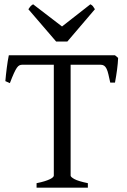

<svg xmlns="http://www.w3.org/2000/svg" viewBox="-20 -872 591 892"><path d="M149.9 0V-21Q172.4 -25.4 187.7 -30.3Q203.1 -35.2 212.4 -39.8Q221.7 -44.4 225.8 -48.6Q230 -52.7 230 -56.2V-571.3H84Q76.7 -571.3 70.6 -568.6Q64.5 -565.9 58.3 -557.1Q52.2 -548.3 44.4 -531.2Q36.6 -514.2 25.9 -485.8L4.9 -495.1Q7.3 -523.9 11.5 -556.6Q15.6 -589.4 21 -615.2H514.2L528.8 -603Q527.8 -578.1 523.9 -548.6Q520 -519 514.2 -488.3H492.2Q487.3 -510.7 483.6 -526.6Q480 -542.5 475.1 -552.5Q470.2 -562.5 463.6 -566.9Q457 -571.3 446.8 -571.3H308.1V-56.2Q308.1 -49.8 325.7 -40Q343.3 -30.3 388.2 -21V0ZM293 -679.2H240.7L111.8 -829.1Q115.2 -834 117.7 -837.4Q120.1 -840.8 122.3 -843.3Q124.5 -845.7 127.2 -847.7Q129.9 -849.6 133.8 -852.1L268.1 -749L399.9 -852.1Q408.2 -847.7 411.6 -843.3Q415 -838.9 420.9 -829.1Z"/></svg>

Font: Gentium Plus Phon
Style: Regular
Weight: 400
Designer: J. Victor Gaultney, Annie Olsen, Iska Routamaa, Becca Hirsbrunner
Foundry: SIL International
Version: Version 5.000